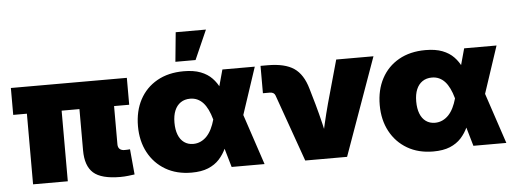

<svg xmlns="http://www.w3.org/2000/svg" viewBox="-50 -889 2783 1038"><g transform="rotate(-5 1341.5 -370.0)"><path d="M565.4 1.5Q462.9 1.5 419.9 -36.6Q377 -74.7 377 -159.2V-491.7H564.9V-175.8Q564.9 -159.2 574.2 -150.4Q583.5 -141.6 601.1 -141.6Q608.4 -141.6 617.4 -142.1Q626.5 -142.6 630.4 -143.1L643.1 -5.4Q629.9 -3.4 608.6 -1Q587.4 1.5 565.4 1.5ZM91.8 0V-491.7H280.3V0ZM17.6 -383.3V-529.3H647V-383.3Z M951.7 11.7Q870.6 11.7 810.5 -23.4Q750.5 -58.6 717.3 -120.6Q684.1 -182.6 684.1 -263.2Q684.1 -345.2 717 -407Q750 -468.8 811 -503.4Q872.1 -538.1 956.1 -538.1Q1010.3 -538.1 1047.6 -523.7Q1085 -509.3 1109.1 -484.1Q1133.3 -459 1147.9 -426.8Q1162.6 -394.5 1171.4 -359.4H1211.4L1253.9 -282.7L1348.1 0H1169.4L1092.3 -265.6Q1084 -295.4 1073 -318.1Q1062 -340.8 1048.1 -356Q1034.2 -371.1 1016.6 -379.2Q999 -387.2 977.5 -387.2Q947.8 -387.2 926.3 -372.6Q904.8 -357.9 893.6 -331.1Q882.3 -304.2 882.3 -265.6Q882.3 -227.1 893.1 -199.5Q903.8 -171.9 924.6 -157Q945.3 -142.1 973.6 -142.1Q995.6 -142.1 1014.4 -150.9Q1033.2 -159.7 1048.1 -175.5Q1063 -191.4 1074 -213.9Q1085 -236.3 1092.3 -262.7L1165.5 -529.3H1341.3L1252.9 -262.7L1209.5 -177.7H1167.5Q1157.2 -139.6 1142.1 -105.7Q1127 -71.8 1102.8 -45.2Q1078.6 -18.6 1041.7 -3.4Q1004.9 11.7 951.7 11.7ZM916 -592.8 931.6 -752H1095.7L1025.4 -592.8Z M1568.8 0 1439.5 -364.3Q1436.5 -373 1429 -377.7Q1421.4 -382.3 1410.2 -382.3H1372.6V-530.8H1411.1Q1504.4 -530.8 1553.7 -497.3Q1603 -463.9 1625.5 -384.8L1650.9 -296.9Q1666 -243.2 1679 -188Q1691.9 -132.8 1705.1 -73.7H1665.5Q1678.2 -132.8 1690.9 -187.7Q1703.6 -242.7 1718.3 -296.9L1783.2 -529.3H1985.4L1795.9 0Z M2263.7 11.7Q2182.6 11.7 2122.6 -23.4Q2062.5 -58.6 2029.3 -120.6Q1996.1 -182.6 1996.1 -263.2Q1996.1 -345.2 2029.1 -407Q2062 -468.8 2123 -503.4Q2184.1 -538.1 2268.1 -538.1Q2322.3 -538.1 2359.6 -523.7Q2397 -509.3 2421.1 -484.1Q2445.3 -459 2460 -426.8Q2474.6 -394.5 2483.4 -359.4H2523.4L2565.9 -282.7L2660.2 0H2481.4L2404.3 -265.6Q2396 -295.4 2385 -318.1Q2374 -340.8 2360.1 -356Q2346.2 -371.1 2328.6 -379.2Q2311 -387.2 2289.6 -387.2Q2259.8 -387.2 2238.3 -372.6Q2216.8 -357.9 2205.6 -331.1Q2194.3 -304.2 2194.3 -265.6Q2194.3 -227.1 2205.1 -199.5Q2215.8 -171.9 2236.6 -157Q2257.3 -142.1 2285.6 -142.1Q2307.6 -142.1 2326.4 -150.9Q2345.2 -159.7 2360.1 -175.5Q2375 -191.4 2386 -213.9Q2397 -236.3 2404.3 -262.7L2477.5 -529.3H2653.3L2564.9 -262.7L2521.5 -177.7H2479.5Q2469.2 -139.6 2454.1 -105.7Q2439 -71.8 2414.8 -45.2Q2390.6 -18.6 2353.8 -3.4Q2316.9 11.7 2263.7 11.7Z"/></g></svg>

Font: Inter 24pt Black
Style: Regular
Weight: 900
Designer: Rasmus Andersson
Foundry: rsms
Version: Version 4.001;git-66647c0bb